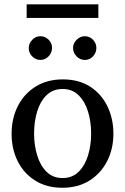

<svg xmlns="http://www.w3.org/2000/svg" viewBox="-20 -865 584 897"><path d="M509.8 -240.2Q509.8 -169.4 480.5 -112.1Q451.2 -54.7 397.7 -21.2Q344.2 12.2 271 12.2Q198.2 12.2 145 -21Q91.8 -54.2 63 -111.3Q34.2 -168.5 34.2 -240.2Q34.2 -311.5 63.2 -369.1Q92.3 -426.8 146.2 -460.4Q200.2 -494.1 273.9 -494.1Q348.6 -494.1 401.4 -460Q454.1 -425.8 481.9 -368.2Q509.8 -310.5 509.8 -240.2ZM405.8 -241.2Q405.8 -295.9 391.4 -343.3Q377 -390.6 347.4 -419.9Q317.9 -449.2 272.9 -449.2Q226.6 -449.2 197 -419.9Q167.5 -390.6 153.3 -343.3Q139.2 -295.9 139.2 -241.2Q139.2 -187 153.6 -139.4Q168 -91.8 197.5 -62.5Q227.1 -33.2 272 -33.2Q317.9 -33.2 347.4 -62.5Q377 -91.8 391.4 -139.2Q405.8 -186.5 405.8 -241.2ZM430.2 -641.1Q430.2 -618.7 414.6 -601.8Q398.9 -585 376.5 -585Q354 -585 337.6 -601.8Q321.3 -618.7 321.3 -641.1Q321.3 -662.1 337.9 -679Q354.5 -695.8 376.5 -695.8Q398.9 -695.8 414.6 -679.2Q430.2 -662.6 430.2 -641.1ZM223.1 -641.1Q223.1 -618.7 207 -601.8Q190.9 -585 168.5 -585Q146.5 -585 130.4 -601.6Q114.3 -618.2 114.3 -640.1Q114.3 -661.6 130.4 -678.7Q146.5 -695.8 168.5 -695.8Q190.9 -695.8 207 -679.7Q223.1 -663.6 223.1 -641.1ZM439.5 -781.2H104.5V-844.7H439.5Z"/></svg>

Font: Charis
Style: Regular
Weight: 400
Designer: Walt Agee, Miriam Martin, Annie Olsen, Victor Gaultney, Lorna Priest, Alan Ward, Bob Hallissy, Martin Hosken, Sharon Cor
Foundry: SIL Global
Version: Version 7.000